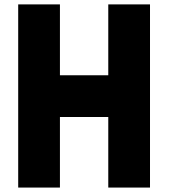

<svg xmlns="http://www.w3.org/2000/svg" viewBox="-20 -845 760 865"><path d="M62 0V-825.2H250V-505.9H467.8V-825.2H655.8V0H467.8V-317.9H250V0Z"/></svg>

Font: Hussar Preview
Style: Bold
Weight: 700
Foundry: Cannot Into Space Fonts, PlusOne Fonts
Version: Version 2.29RC2 "Millennial"